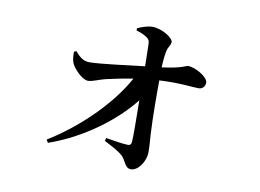

<svg xmlns="http://www.w3.org/2000/svg" viewBox="-70 -687 1141 841"><g transform="rotate(10 500.0 -266.5)"><path d="M181 -2C329 -53 466 -156 543 -255C544 -172 545 -94 543 -69C542 -59 536 -53 526 -54C501 -55 465 -61 429 -67L425 -54C457 -37 486 -23 508 -4C530 18 531 49 559 49C589 49 622 6 622 -40C622 -72 618 -101 617 -134C614 -191 613 -293 614 -356C706 -361 758 -352 789 -352C807 -352 818 -365 818 -382C818 -406 761 -440 728 -440C717 -440 707 -426 614 -414C615 -436 617 -462 621 -483C625 -509 638 -514 638 -531C638 -548 588 -582 544 -582C520 -582 494 -571 478 -564V-554C495 -549 509 -544 524 -534C536 -526 540 -519 540 -504L542 -406C460 -397 355 -382 299 -381C272 -381 255 -395 234 -419L224 -415C224 -396 225 -381 230 -367C238 -345 279 -300 306 -300C327 -300 352 -314 388 -322C418 -329 457 -337 501 -344C440 -231 316 -103 173 -15Z"/></g></svg>

Font: Noto Serif CJK KR SemiBold
Style: Regular
Weight: 600
Designer: Ryoko NISHIZUKA 西塚涼子 (kana & ideographs); Frank Grießhammer (Latin, Greek & Cyrillic); Wenlong ZHANG 张文龙 (bopomofo); San
Foundry: Adobe
Version: Version 2.001;hotconv 1.1.0;makeotfexe 2.6.0